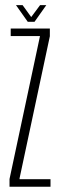

<svg xmlns="http://www.w3.org/2000/svg" viewBox="-20 -706 230 726"><path d="M16 0H171V-28.5H54V-32L168.5 -569V-598H20.5V-569.5H131V-568.5L16 -29ZM85 -623.5H110.5L155 -686.5H131.5L98 -641.5L65.5 -686.5H40.5Z"/></svg>

Font: Anybody ExtraCondensed ExtraLight
Style: Regular
Weight: 250
Width: 2
Version: Version 1.113;gftools[0.9.25]